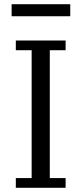

<svg xmlns="http://www.w3.org/2000/svg" viewBox="-20 -890 386 910"><path d="M55 -46H130V-652H55V-698H291V-652H216V-46H291V0H55ZM35 -870H313V-813H35Z"/></svg>

Font: IBM Plex Serif
Style: Regular
Weight: 400
Designer: Mike Abbink, Paul van der Laan, Pieter van Rosmalen
Foundry: Bold Monday
Version: Version 3.001